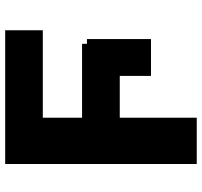

<svg xmlns="http://www.w3.org/2000/svg" viewBox="-39 -728 767 729"><g transform="rotate(-90 344.5 -363.5)"><path d="M560.7 -416.9V-173.7H420.8V-292.3H262.1V0H86.3V-727.3H594.1V-584.5H262.1V-435.4H542.6V-416.9Z"/></g></svg>

Font: Inter UI Extra Bold
Style: Regular
Weight: 800
Designer: Rasmus Andersson
Foundry: rsms
Version: 3.2;8d6f07862